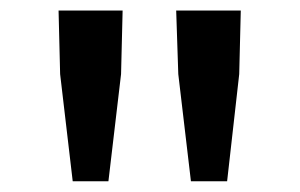

<svg xmlns="http://www.w3.org/2000/svg" viewBox="-20 -795 558 357"><path d="M115.2 -458 91.8 -657.2 88.9 -775.4H208L205.1 -657.2L181.6 -458ZM335 -458 311.5 -657.2 307.6 -775.4H427.7L424.8 -657.2L402.3 -458Z"/></svg>

Font: Gen Shin Gothic Medium
Style: Regular
Weight: 500
Designer: [Source Han Sans]
Ryoko NISHIZUKA  (kana & ideographs); Paul D. Hunt (Latin, Greek & Cyrillic); Wenlong ZHANG  (bopomofo
Version: Version 1.002.20150607